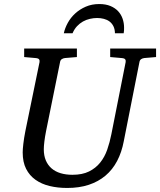

<svg xmlns="http://www.w3.org/2000/svg" viewBox="-20 -910 789 946"><path d="M690.9 -624Q682.1 -623 675.3 -618.4Q668.5 -613.8 667 -604L589.8 -213.9Q579.6 -159.7 557.1 -116.9Q534.7 -74.2 499.8 -44.7Q464.8 -15.1 417.7 0.5Q370.6 16.1 311 16.1Q264.6 16.1 224.9 6.6Q185.1 -2.9 155.3 -23.9Q125.5 -44.9 108.6 -78.1Q91.8 -111.3 91.8 -159.2Q91.8 -174.3 95 -201.7Q98.1 -229 105 -264.2L174.8 -604Q176.3 -612.3 172.4 -617.7Q168.5 -623 154.8 -624L99.1 -628.9V-670.9H358.9V-628.9L299.8 -624Q291 -623 284.2 -618.4Q277.3 -613.8 275.9 -604L207 -264.2Q201.2 -234.9 198.5 -211.7Q195.8 -188.5 195.8 -174.8Q195.8 -143.1 205.8 -119.6Q215.8 -96.2 234.1 -80.3Q252.4 -64.5 278.6 -56.6Q304.7 -48.8 336.9 -48.8Q385.7 -48.8 418.7 -65.2Q451.7 -81.5 473.6 -108.9Q495.6 -136.2 508.3 -172.6Q521 -209 528.8 -249L599.1 -604Q600.6 -612.3 596.7 -617.7Q592.8 -623 579.1 -624L522.9 -628.9V-670.9H749V-628.9ZM591.3 -774.4Q591.3 -767.6 591.1 -760.3Q590.8 -752.9 589.4 -746.1H546.4Q545.9 -766.6 538.8 -780.8Q531.7 -794.9 519.8 -804Q507.8 -813 491.9 -817.1Q476.1 -821.3 458.5 -821.3Q440.9 -821.3 422.9 -817.1Q404.8 -813 388.7 -804Q372.6 -794.9 359.4 -780.8Q346.2 -766.6 337.4 -746.1H294.4Q299.8 -771.5 314 -797.4Q328.1 -823.2 350.6 -843.8Q373 -864.3 402.8 -877.2Q432.6 -890.1 469.2 -890.1Q501 -890.1 524.2 -880.4Q547.4 -870.6 562.3 -854.5Q577.1 -838.4 584.2 -817.4Q591.3 -796.4 591.3 -774.4Z"/></svg>

Font: Charis SIL Phon
Style: Italic
Weight: 400
Italic angle: -11°
Foundry: SIL International
Version: Version 5.000